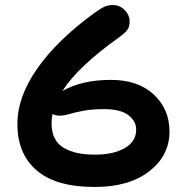

<svg xmlns="http://www.w3.org/2000/svg" viewBox="-20 -743 740 760"><path d="M355 -2.9Q201.2 -2.9 125 -68.6Q48.8 -134.3 48.8 -252Q48.8 -359.4 127.4 -471.7Q206.1 -584 351.1 -689.9Q379.4 -710.4 394.5 -716.8Q409.7 -723.1 426.8 -723.1Q454.1 -723.1 473.6 -703.1Q493.2 -683.1 493.2 -657.2Q493.2 -639.2 484.9 -626.2Q476.6 -613.3 451.2 -595.2Q287.6 -478.5 227.1 -382.8Q304.2 -426.8 418.9 -426.8Q526.4 -426.8 588.6 -368.9Q650.9 -311 650.9 -222.2Q650.9 -127.4 571 -65.2Q491.2 -2.9 355 -2.9ZM184.1 -254.9Q184.1 -220.2 196.5 -195.8Q209 -171.4 232.9 -157.5Q256.8 -143.6 287.1 -137.2Q317.4 -130.9 356.9 -130.9Q428.2 -130.9 473.6 -156.7Q519 -182.6 519 -230Q519 -263.7 488 -287.4Q457 -311 391.1 -311Q343.8 -311 309.6 -304.4Q275.4 -297.9 253.9 -291.5Q232.4 -285.2 215.8 -285.2Q198.2 -285.2 188 -292Q184.1 -275.9 184.1 -254.9Z"/></svg>

Font: Shantell Sans Bouncy
Style: Regular
Weight: 600
Designer: Stephen Nixon, Anya Danilova, Shantell Martin
Foundry: Arrow Type
Version: Version 1.006;[9816181b4]